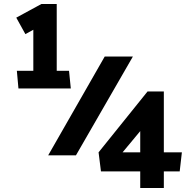

<svg xmlns="http://www.w3.org/2000/svg" viewBox="-20 -783 968 968"><path d="M65 -426H148V-633L108 -611L62 -694L189 -763H266V-426H328L337 -337H73ZM650 -498 363 0H223L508 -498ZM886 81H806V165H687V81H489L477 -15L724 -322H806V-15H897ZM598 -15H687V-122Z"/></svg>

Font: Palanquin Dark
Style: Regular
Weight: 400
Designer: Pria Ravichandran
Version: Version 1.001